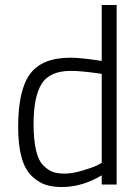

<svg xmlns="http://www.w3.org/2000/svg" viewBox="-20 -742 563 772"><path d="M449 -722V0H389V-37Q310 10 229 10Q192 10 165 1.5Q138 -7 110 -32Q53 -83 53 -231.5Q53 -380 101 -445Q149 -510 263 -510Q307 -510 389 -497V-722ZM368 -76 389 -87V-445Q309 -457 265 -457Q180 -457 147.5 -405Q115 -353 115 -244Q115 -116 154 -77Q173 -58 191.5 -51Q210 -44 239.5 -44Q269 -44 307.5 -55Q346 -66 368 -76Z"/></svg>

Font: Titillium Web
Style: Light
Weight: 300
Version: Version 1.001;PS 57.000;hotconv 1.0.70;makeotf.lib2.5.55311